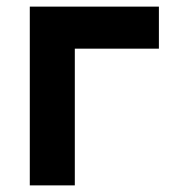

<svg xmlns="http://www.w3.org/2000/svg" viewBox="-20 -560 525 580"><path d="M70 0H206V-413H460V-540H70Z"/></svg>

Font: Eudonet ExtraBold
Style: Regular
Weight: 800
Designer: Mikhail Sharanda
Foundry: Mikhail Sharanda
Version: Version 4.503;Glyphs 3.1.2 (3151)